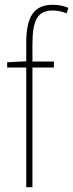

<svg xmlns="http://www.w3.org/2000/svg" viewBox="-20 -785 307 805"><path d="M206 -502V-527H116V-600C116 -701 138 -741 201 -741C220 -741 241 -737 259 -729L267 -752C250 -759 228 -765 202 -765C120 -765 90 -713 90 -604V-528L10 -524V-502H90V0H116V-502Z"/></svg>

Font: Noto Sans Malayalam Condensed Thin
Style: Regular
Weight: 100
Width: 3
Designer: Jelle Bosma - Monotype Design Team
Foundry: Monotype Imaging Inc.
Version: Version 2.104